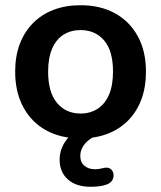

<svg xmlns="http://www.w3.org/2000/svg" viewBox="-20 -519 616 734"><path d="M288 10Q212 10 156 -21Q100 -52 69 -109.5Q38 -167 38 -245Q38 -304 55.5 -350.5Q73 -397 106 -430.5Q139 -464 185 -481.5Q231 -499 288 -499Q364 -499 420 -468Q476 -437 507 -380Q538 -323 538 -245Q538 -186 520.5 -139Q503 -92 470 -58.5Q437 -25 391 -7.5Q345 10 288 10ZM288 -85Q325 -85 353 -103Q381 -121 396.5 -156.5Q412 -192 412 -245Q412 -325 378 -364.5Q344 -404 288 -404Q251 -404 223 -386.5Q195 -369 179.5 -333.5Q164 -298 164 -245Q164 -166 198 -125.5Q232 -85 288 -85ZM326 195Q271 195 239.5 167Q208 139 208 91Q208 49 236 13Q264 -23 310 -42L347 0Q331 7 317 18.5Q303 30 295 45Q287 60 287 77Q287 102 303 115Q319 128 343 128Q350 128 357.5 127Q365 126 373 124Q391 119 401 125.5Q411 132 413.5 144.5Q416 157 410 168.5Q404 180 389 186Q373 192 356.5 193.5Q340 195 326 195Z"/></svg>

Font: Nunito ExtraLight
Style: Bold
Weight: 700
Version: Version 3.602